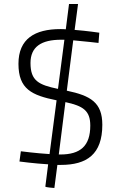

<svg xmlns="http://www.w3.org/2000/svg" viewBox="-20 -815 600 957"><path d="M430 -189C430 -87 380 -45 281 -45H273L306 -306C395 -287 430 -263 430 -189ZM132 -501C132 -582 186 -617 285 -617H301L269 -372C173 -392 132 -412 132 -501ZM475 -652C475 -652 415 -661 352 -666L369 -795H324L308 -669C298 -670 289 -670 281 -670C154 -670 72 -622 72 -497C72 -371 138 -340 262 -315L227 -47C161 -51 84 -61 84 -61L77 -10C77 -10 151 0 220 4L206 115C206 119 251 122 251 122L266 7H283C413 7 490 -46 490 -193C490 -304 432 -338 313 -363L345 -614C403 -609 471 -601 471 -601L475 -652Z"/></svg>

Font: RazerF5 Light
Style: Regular
Weight: 300
Foundry: Razer Inc.
Version: Version 2